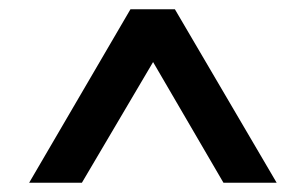

<svg xmlns="http://www.w3.org/2000/svg" viewBox="-20 -770 660 415"><path d="M463 -375 291 -670H331L157 -375H43L262 -750H358L578 -375Z"/></svg>

Font: Unbounded
Style: Regular
Weight: 400
Designer: Luke Prowse, Jean-Baptiste Morizot, Fátima Lázaro, Florian Runge
Foundry: NaN
Version: Version 1.701;gftools[0.9.28.dev5+ged2979d]